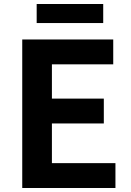

<svg xmlns="http://www.w3.org/2000/svg" viewBox="-20 -938 655 958"><path d="M91 0H556V-124H239V-322H498V-446H239V-617H545V-741H91ZM163 -823H495V-918H163Z"/></svg>

Font: Noto Sans CJK SC
Style: Bold
Weight: 700
Designer: Ryoko NISHIZUKA 西塚涼子 (kana, bopomofo & ideographs); Paul D. Hunt (Latin, Greek & Cyrillic); Sandoll Communications 산돌커뮤니
Foundry: Adobe
Version: Version 2.004;hotconv 1.0.118;makeotfexe 2.5.65603